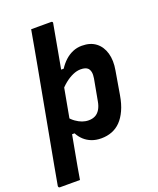

<svg xmlns="http://www.w3.org/2000/svg" viewBox="-175 -847 944 1147"><g transform="rotate(-20 297.0 -273.0)"><path d="M165 -746Q186 -746 207.5 -746Q229 -746 250 -746Q271 -746 292 -746Q296 -746 298 -744.5Q300 -743 301 -741Q302 -739 301 -735Q288 -663 271 -569Q254 -475 235 -371.5Q216 -268 197 -164Q178 -60 160.5 33.5Q143 127 131 200Q109 200 88 200Q67 200 46 200Q25 200 3 200Q0 200 -2 198.5Q-4 197 -5 194.5Q-6 192 -6 189Q3 137 15.5 69.5Q28 2 42 -74Q56 -150 70.5 -228.5Q85 -307 99 -383Q113 -459 125.5 -526.5Q138 -594 147 -645Q152 -673 156.5 -698.5Q161 -724 165 -746ZM415 -550Q469 -550 503.5 -523.5Q538 -497 551.5 -450Q565 -403 554 -342L529 -195Q520 -141 502 -102Q484 -63 460 -38.5Q436 -14 405 -2Q374 10 337 10Q303 10 276 -0.5Q249 -11 229 -29.5Q209 -48 196 -73H164L183 -183Q203 -159 223 -145Q243 -131 262.5 -124Q282 -117 303 -117Q327 -117 345 -126.5Q363 -136 375 -156Q387 -176 392 -205L417 -341Q421 -365 418 -380.5Q415 -396 406 -406Q399 -413 387.5 -416.5Q376 -420 360 -420Q336 -420 310 -408.5Q284 -397 258.5 -376.5Q233 -356 210 -327L233 -458H267Q285 -486 307.5 -506.5Q330 -527 357 -538.5Q384 -550 415 -550Z"/></g></svg>

Font: RecMonoLinear Nerd Font Mono
Style: Bold Italic
Weight: 700
Italic angle: -10°
Monospace: yes
Version: Version 1.085; ttfautohint (v1.8.4.7-5d5b);Nerd Fonts 3.2.1